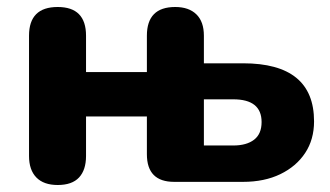

<svg xmlns="http://www.w3.org/2000/svg" viewBox="-20 -520 943 549"><path d="M145 9Q105 9 84 -12.5Q63 -34 63 -74V-418Q63 -500 145 -500Q226 -500 226 -418V-314H400V-418Q400 -500 481 -500Q520 -500 541.5 -479Q563 -458 563 -418V-339H675Q878 -339 878 -173Q878 -121 852.5 -82.5Q827 -44 781.5 -22Q736 0 675 0H478Q400 0 400 -79V-187H226V-74Q226 -34 206 -12.5Q186 9 145 9ZM563 -104H647Q685 -104 706.5 -120.5Q728 -137 728 -171Q728 -236 647 -236H563Z"/></svg>

Font: Chiron GoRound TC EB
Style: Regular
Weight: 700
Designer: Ryoko NISHIZUKA 西塚涼子 (kana, bopomofo & ideographs); Paul D. Hunt (Latin, Greek & Cyrillic); Sandoll Communications 산돌커뮤니
Foundry: Adobe
Version: Version 1.000;hotconv 1.1.1;makeotfexe 2.6.0